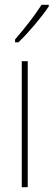

<svg xmlns="http://www.w3.org/2000/svg" viewBox="-20 -783 224 803"><path d="M184 -756V-763H154C120 -711 88 -671 43 -618V-606H57C96 -643 151 -707 184 -756ZM96 0V-527H71V0Z"/></svg>

Font: Noto Sans Sinhala ExtraCondensed Thin
Style: Regular
Weight: 100
Width: 2
Designer: Jelle Bosma - Monotype Design Team
Foundry: Monotype Imaging Inc.
Version: Version 2.006